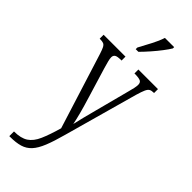

<svg xmlns="http://www.w3.org/2000/svg" viewBox="-320 -801 1074 1074"><g transform="rotate(45 217.5 -264.0)"><path d="M33 201Q87 201 117.5 181Q148 161 167.5 116.5Q187 72 207 2L66 -447Q58 -472 51.5 -484.5Q45 -497 35.5 -501Q26 -505 7 -505H5V-536H178V-505H175Q144 -505 134 -498Q124 -491 124 -477Q124 -466 128.5 -448.5Q133 -431 140 -407L194 -229Q211 -174 222 -132Q233 -90 238 -63Q244 -91 253 -126Q262 -161 273 -203L328 -413Q333 -431 336.5 -447Q340 -463 340 -475Q340 -491 330 -497.5Q320 -504 290 -505H280V-536H435V-505H432Q415 -505 405.5 -499.5Q396 -494 388.5 -477.5Q381 -461 371 -427L249 11Q230 81 212 125.5Q194 170 171.5 194.5Q149 219 117 228.5Q85 238 38 238H33ZM189 -619Q211 -660 230 -696Q249 -732 260 -766H333V-756Q323 -739 302.5 -712Q282 -685 257 -656.5Q232 -628 210 -606H189Z"/></g></svg>

Font: Noto Serif Sinhala ExtraCondensed Light
Style: Regular
Weight: 300
Width: 2
Designer: Jelle Bosma - Monotype Design Team
Foundry: Monotype Imaging Inc.
Version: Version 2.007; ttfautohint (v1.8.4.7-5d5b)